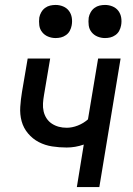

<svg xmlns="http://www.w3.org/2000/svg" viewBox="-20 -757 540 777"><path d="M291 0 319 -172Q302 -166 284.5 -163Q267 -160 250 -160Q220 -160 191 -164.5Q162 -169 137 -182Q112 -195 93.5 -217Q75 -239 67.5 -266.5Q60 -294 62 -324.5Q64 -355 69 -385L92 -520H183L158 -372Q155 -355 154 -338.5Q153 -322 156.5 -306.5Q160 -291 168.5 -278Q177 -265 190 -256.5Q203 -248 218 -244Q233 -240 250 -240Q272 -240 295 -249Q318 -258 336 -274L377 -520H468L382 0ZM405 -603Q389 -603 374.5 -609Q360 -615 350.5 -627Q341 -639 339 -654.5Q337 -670 339 -686Q341 -697 347 -707.5Q353 -718 362.5 -725Q372 -732 383 -734.5Q394 -737 405 -737Q421 -737 435.5 -731Q450 -725 459 -713Q468 -701 470.5 -685.5Q473 -670 470 -654Q468 -643 462.5 -632.5Q457 -622 447 -615Q437 -608 426.5 -605.5Q416 -603 405 -603ZM205 -603Q189 -603 174.5 -609Q160 -615 150.5 -627Q141 -639 139 -654.5Q137 -670 139 -686Q141 -697 147 -707.5Q153 -718 162.5 -725Q172 -732 183 -734.5Q194 -737 205 -737Q221 -737 235.5 -731Q250 -725 259 -713Q268 -701 270.5 -685.5Q273 -670 270 -654Q268 -643 262.5 -632.5Q257 -622 247 -615Q237 -608 226.5 -605.5Q216 -603 205 -603Z"/></svg>

Font: Iosevka Term Curly Md Obl
Style: Regular
Weight: 500
Italic angle: -9°
Designer: Belleve Invis
Foundry: Belleve Invis
Version: Version 32.3.0